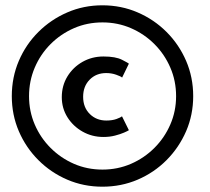

<svg xmlns="http://www.w3.org/2000/svg" viewBox="-20 -692 790 724"><path d="M24.5 -329.5Q24.5 -400.5 51 -462.5Q77.5 -524.5 124.8 -571.5Q172 -618.5 233.8 -645.2Q295.5 -672 366 -672Q437 -672 499 -645.2Q561 -618.5 608 -571.5Q655 -524.5 681.8 -462.5Q708.5 -400.5 708.5 -329.5Q708.5 -259 681.8 -197.2Q655 -135.5 608 -88.2Q561 -41 499 -14.5Q437 12 366 12Q295.5 12 233.8 -14.5Q172 -41 124.8 -88.2Q77.5 -135.5 51 -197.2Q24.5 -259 24.5 -329.5ZM89.5 -329.5Q89.5 -272.5 111 -222.5Q132.5 -172.5 170.8 -134.2Q209 -96 259 -74.2Q309 -52.5 366.5 -52.5Q423.5 -52.5 473.8 -74.2Q524 -96 562.2 -134.2Q600.5 -172.5 622.2 -222.5Q644 -272.5 644 -329.5Q644 -387 622.2 -437.2Q600.5 -487.5 562.2 -525.8Q524 -564 473.8 -585.8Q423.5 -607.5 366.5 -607.5Q309 -607.5 259 -585.8Q209 -564 170.8 -525.8Q132.5 -487.5 111 -437Q89.5 -386.5 89.5 -329.5ZM380.5 -416.5Q400.5 -416.5 418.2 -410.2Q436 -404 440.5 -399.5L466 -452Q464.5 -454 440.2 -466.5Q416 -479 370 -479Q327 -479 291.2 -458.8Q255.5 -438.5 234.2 -403.8Q213 -369 213 -325.5Q213 -284 234.2 -250Q255.5 -216 291.2 -195.8Q327 -175.5 370 -175.5Q394 -175.5 414 -180.8Q434 -186 447.8 -192Q461.5 -198 466 -201L440 -253.5Q435 -249 419 -243.2Q403 -237.5 381 -237.5Q343.5 -237.5 318.5 -262.2Q293.5 -287 293.5 -327Q293.5 -366.5 318 -391.5Q342.5 -416.5 380.5 -416.5Z"/></svg>

Font: League Spartan Medium
Style: Regular
Weight: 500
Foundry: The League of Moveable Type
Version: Version 2.002